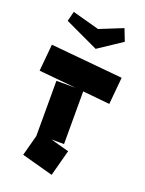

<svg xmlns="http://www.w3.org/2000/svg" viewBox="-158 -930 763 1007"><g transform="rotate(20 223.5 -427.0)"><path d="M261 0 85 -48 116 -164V-472H223L15 -492L29 -642L432 -604L418 -453L267 -468V-174H197L300 -146ZM78 -843 228 -802 357 -854 383 -787 252 -700 64 -788Z"/></g></svg>

Font: Blaka
Style: Regular
Weight: 400
Designer: Mohamed Gaber
Foundry: Kief Type Foundry
Version: Version 1.003; ttfautohint (v1.8.4.7-5d5b)